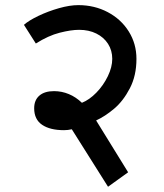

<svg xmlns="http://www.w3.org/2000/svg" viewBox="-20 -645 640 750"><path d="M230 -136.5Q175.5 -136.5 144.5 -157.5Q113.5 -178.5 113.5 -222Q113.5 -254 133.8 -271.5Q154 -289 191 -289Q221 -289 248.8 -277.5Q276.5 -266 300 -243.5Q329 -255 356.5 -283.2Q384 -311.5 401.2 -347.2Q418.5 -383 418.5 -415Q418.5 -448 402 -473.8Q385.5 -499.5 356.2 -514Q327 -528.5 289 -528.5Q257.5 -528.5 213.2 -517.2Q169 -506 120 -475L73.5 -548Q92.5 -565 130.2 -583Q168 -601 210.2 -613Q252.5 -625 286 -625Q349 -625 401 -597.5Q453 -570 483 -522Q513 -474 513 -415Q513 -349.5 487.2 -300Q461.5 -250.5 426 -220.5Q390.5 -190.5 355.5 -174.5L480.5 28L402 84.5L260.5 -140Q245 -136.5 230 -136.5Z"/></svg>

Font: JuliaMono ExtraBold
Style: Italic
Weight: 800
Italic angle: -9°
Monospace: yes
Designer: cormullion
Foundry: corm
Version: Version 0.057; ttfautohint (v1.8.4)